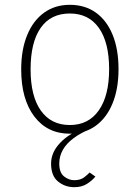

<svg xmlns="http://www.w3.org/2000/svg" viewBox="-20 -543 580 797"><path d="M270 12Q176.5 12 122.2 -59.8Q68 -131.5 68 -255Q68 -337 92.8 -397.2Q117.5 -457.5 162.8 -490.2Q208 -523 270 -523Q332.5 -523 377.8 -490.8Q423 -458.5 447.5 -398.5Q472 -338.5 472 -256Q472 -174 447.2 -113.8Q422.5 -53.5 377.2 -20.8Q332 12 270 12ZM270 -24Q347.5 -24 390.2 -85Q433 -146 433 -256Q433 -367 390.5 -427Q348 -487 270 -487Q190.5 -487 148.8 -427.2Q107 -367.5 107 -255Q107 -144 149.5 -84Q192 -24 270 -24ZM288 234Q250 234 221 210.5Q192 187 192 136Q192 89.5 229.8 49.8Q267.5 10 328 -10H360Q315 8.5 285.2 30.8Q255.5 53 240.8 79.2Q226 105.5 226 136Q226 173.5 245.8 189.2Q265.5 205 288 205Q313.5 205 328.8 193.5Q344 182 352 173L376 190Q362.5 206.5 341 220.2Q319.5 234 288 234Z"/></svg>

Font: Overpass Thin
Style: Regular
Weight: 250
Designer: Delve Withrington, Dave Bailey, Thomas Jockin
Foundry: Delve Fonts LLC
Version: Version 4.000